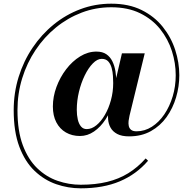

<svg xmlns="http://www.w3.org/2000/svg" viewBox="-20 -810 1050 1044"><path d="M419 214Q350.5 214 285.5 191.5Q220.5 169 168.2 119.2Q116 69.5 85.2 -12Q54.5 -93.5 54.5 -211Q54.5 -305 81.2 -391.2Q108 -477.5 156.8 -550Q205.5 -622.5 271.8 -676.5Q338 -730.5 417.5 -760.2Q497 -790 585 -790Q680 -790 749.8 -755.5Q819.5 -721 865 -664Q910.5 -607 932.8 -538.2Q955 -469.5 955 -401Q955 -340 937.5 -280.8Q920 -221.5 885.8 -173.5Q851.5 -125.5 800.5 -97Q749.5 -68.5 682 -68.5Q642 -68.5 617.5 -81.5Q593 -94.5 581.2 -115.8Q569.5 -137 567.8 -162Q566 -187 571 -210L643 -520H767L690 -204.5Q687.5 -194.5 684.2 -180.8Q681 -167 679.2 -152.5Q677.5 -138 680.2 -125Q683 -112 693 -104Q703 -96 722.5 -96Q767 -96 805.8 -120.8Q844.5 -145.5 873.5 -188.2Q902.5 -231 919 -285.8Q935.5 -340.5 935.5 -401Q935.5 -467 914.8 -532.2Q894 -597.5 851 -651.5Q808 -705.5 741.8 -738Q675.5 -770.5 584.5 -770.5Q500.5 -770.5 424.2 -741.5Q348 -712.5 284.2 -660.5Q220.5 -608.5 173.5 -538.2Q126.5 -468 100.8 -384.8Q75 -301.5 75 -211Q75 -98 104 -20.5Q133 57 182.2 104.5Q231.5 152 293 173.2Q354.5 194.5 419 194.5Q499 194.5 562.5 179Q626 163.5 677.2 132Q728.5 100.5 772 51.5L785 64Q722 137.5 631.8 175.8Q541.5 214 419 214ZM415 -70.5Q371.5 -70.5 338.2 -89.8Q305 -109 286.2 -145Q267.5 -181 267.5 -231Q267.5 -284.5 287 -337.2Q306.5 -390 339.8 -433.5Q373 -477 415.5 -503.2Q458 -529.5 504.5 -529.5Q537.5 -529.5 558.5 -515Q579.5 -500.5 591.2 -476.2Q603 -452 607.8 -422.2Q612.5 -392.5 612.5 -362Q612.5 -307 597 -255Q581.5 -203 554.2 -161.2Q527 -119.5 491.2 -95Q455.5 -70.5 415 -70.5ZM451.5 -108Q478.5 -108 504 -128.8Q529.5 -149.5 550.2 -185Q571 -220.5 583.2 -265.5Q595.5 -310.5 595.5 -358Q595.5 -374 594.2 -396.2Q593 -418.5 587.2 -440Q581.5 -461.5 568.8 -475.8Q556 -490 533 -490Q509 -490 484.8 -465.2Q460.5 -440.5 440.8 -400Q421 -359.5 409.2 -310.5Q397.5 -261.5 397.5 -213Q397.5 -184 403 -160.2Q408.5 -136.5 420.5 -122.2Q432.5 -108 451.5 -108Z"/></svg>

Font: Bodoni Moda 11pt SemiBold
Style: Italic
Weight: 600
Italic angle: -13°
Designer: Owen Earl
Foundry: indestructible type
Version: Version 2.004